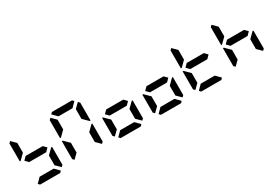

<svg xmlns="http://www.w3.org/2000/svg" viewBox="51 -2184 4795 3369"><g transform="rotate(-30 2448.0 -500.0)"><path d="M130 -544 117 -531H99V-894L130 -925L223 -833V-636ZM581 -562 642 -500 581 -438H235L174 -500L235 -562ZM642 -31 612 0H204L174 -31L266 -124H550ZM686 -456 699 -469H717V-105L686 -75L593 -167V-364Z M946 -75 915 -105V-469H933L946 -456L1039 -364V-167ZM946 -544 933 -531H915V-894L946 -925L1039 -833V-636ZM990 -969 1020 -1000H1428L1458 -969L1366 -876H1082ZM1502 -925 1533 -895V-531H1515L1502 -544L1409 -636V-833ZM1502 -456 1515 -469H1533V-105L1502 -75L1409 -167V-364Z M1762 -75 1731 -105V-469H1749L1762 -456L1855 -364V-167ZM2213 -562 2274 -500 2213 -438H1867L1806 -500L1867 -562ZM2274 -31 2244 0H1836L1806 -31L1898 -124H2182ZM2318 -456 2331 -469H2349V-105L2318 -75L2225 -167V-364Z M2578 -75 2547 -105V-469H2565L2578 -456L2671 -364V-167ZM3029 -562 3090 -500 3029 -438H2683L2622 -500L2683 -562ZM3090 -31 3060 0H2652L2622 -31L2714 -124H2998ZM3134 -456 3147 -469H3165V-105L3134 -75L3041 -167V-364Z M3394 -75 3363 -105V-469H3381L3394 -456L3487 -364V-167ZM3394 -544 3381 -531H3363V-894L3394 -925L3487 -833V-636ZM3845 -562 3906 -500 3845 -438H3499L3438 -500L3499 -562ZM3906 -31 3876 0H3468L3438 -31L3530 -124H3814Z M4210 -75 4179 -105V-469H4197L4210 -456L4303 -364V-167ZM4210 -544 4197 -531H4179V-894L4210 -925L4303 -833V-636ZM4661 -562 4722 -500 4661 -438H4315L4254 -500L4315 -562ZM4766 -456 4779 -469H4797V-105L4766 -75L4673 -167V-364Z"/></g></svg>

Font: DSEG7 Classic Mini
Style: Bold
Weight: 700
Designer: Keshikan(Twitter:@keshinomi_88pro)
Version: Version 0.46